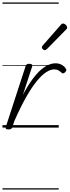

<svg xmlns="http://www.w3.org/2000/svg" viewBox="-20 -1030 562 1550"><path d="M48 15Q36 15 29.5 10.5Q23 6 27 -6L186 -494Q190 -506 196.5 -510.5Q203 -515 215 -515Q232 -515 237.5 -509Q243 -503 239 -491L165 -265Q205 -340 241.5 -389.5Q278 -439 311 -467Q344 -495 373 -507Q402 -519 428 -519Q457 -519 479.5 -506Q502 -493 512 -475Q517 -469 515 -461.5Q513 -454 506 -447Q498 -440 491 -438Q484 -436 477 -443Q468 -452 453 -461Q438 -470 417 -470Q389 -470 354 -448Q319 -426 278.5 -377Q238 -328 192 -247.5Q146 -167 95 -51L80 -4Q77 6 69.5 10.5Q62 15 48 15ZM341 -625Q335 -625 326.5 -632Q318 -639 318 -646Q318 -650 319.5 -654Q321 -658 325 -663L469 -827Q475 -835 479.5 -837.5Q484 -840 489 -840Q496 -840 504 -835Q512 -830 517 -822.5Q522 -815 522 -808Q522 -803 520.5 -799.5Q519 -796 514 -792L359 -634Q349 -625 341 -625ZM0 490H454V500H0ZM0 -20H454V0H0ZM0 -505H454V-500H0ZM0 -1010H454V-1000H0Z"/></svg>

Font: Playwrite NZ Guides
Style: Regular
Weight: 400
Designer: Veronika Burian, José Scaglione
Foundry: TypeTogether
Version: Version 1.003